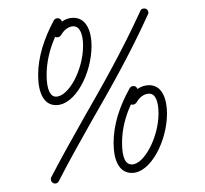

<svg xmlns="http://www.w3.org/2000/svg" viewBox="-20 -390 484 453"><path d="M110 43C114 43 117 41 119 37C143 -10 169 -56 196 -104C239 -179 285 -259 329 -356C330 -357 330 -358 330 -360C330 -366 326 -370 320 -370C316 -370 312 -368 311 -364C267 -268 222 -189 179 -114C152 -66 126 -20 101 28C100 30 100 31 100 33C100 38 104 43 110 43ZM112 -142C158 -142 196 -217 196 -282C196 -314 185 -348 153 -348C144 -348 134 -345 126 -339C125 -344 121 -347 116 -347C112 -347 109 -345 107 -342C84 -299 70 -256 70 -213C70 -170 84 -142 112 -142ZM112 -162C99 -162 90 -178 90 -213C90 -244 97 -273 110 -303C112 -302 113 -302 115 -302C119 -302 122 -304 124 -307C131 -320 143 -328 153 -328C169 -328 176 -308 176 -282C176 -225 142 -162 112 -162ZM291 18C336 18 374 -58 374 -122C374 -154 364 -189 332 -189C322 -189 313 -186 304 -180C303 -184 300 -187 295 -187C291 -187 288 -185 286 -182C262 -139 248 -96 248 -53C248 -10 262 18 291 18ZM291 -2C276 -2 268 -18 268 -53C268 -84 275 -113 289 -144C290 -143 292 -143 293 -143C296 -143 300 -145 302 -148C310 -162 321 -169 332 -169C348 -169 354 -148 354 -122C354 -66 320 -2 291 -2Z"/></svg>

Font: Mistral SingleLine Outline
Style: Regular
Weight: 300
Designer: François Chastanet, Élisa Garzelli, Anais Alves, Morgane Autin
Foundry: institut supérieur des arts et du design Toulouse / isdaT
Version: Version 1.000;Glyphs 3.3 (3337)